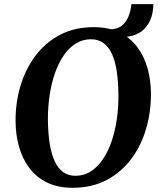

<svg xmlns="http://www.w3.org/2000/svg" viewBox="-20 -882 764 912"><path d="M325 10Q254.5 10 203.2 -15.2Q152 -40.5 119 -84.5Q86 -128.5 70 -186.2Q54 -244 54 -308.5Q53.5 -394.5 77.2 -474Q101 -553.5 148 -616.5Q195 -679.5 264.5 -716.2Q334 -753 425.5 -753Q496.5 -753 547.8 -727.8Q599 -702.5 632 -658.5Q665 -614.5 680.8 -557.8Q696.5 -501 697 -438Q697.5 -351 674 -270.5Q650.5 -190 603.5 -127Q556.5 -64 486.8 -27Q417 10 325 10ZM338 -47Q378 -47 410.2 -67.2Q442.5 -87.5 467.5 -123.8Q492.5 -160 509.2 -208.2Q526 -256.5 534.5 -313.2Q543 -370 542.5 -430.5Q542 -494.5 534.5 -543.8Q527 -593 511.2 -626.8Q495.5 -660.5 471 -678Q446.5 -695.5 412 -695.5Q372.5 -695.5 340 -675.2Q307.5 -655 282.8 -619Q258 -583 241.2 -535Q224.5 -487 216 -431.2Q207.5 -375.5 207.5 -316Q208 -251 216 -200.8Q224 -150.5 239.8 -116.2Q255.5 -82 280.2 -64.5Q305 -47 338 -47ZM604 -862.5H708.5Q708 -820.5 694.2 -788Q680.5 -755.5 655 -735.2Q629.5 -715 592.5 -708.8Q555.5 -702.5 508.5 -712L503 -743Q536.5 -743 557.8 -759.5Q579 -776 590.2 -803.5Q601.5 -831 604 -862.5Z"/></svg>

Font: Merriweather Light 18pt
Style: Bold Italic
Weight: 700
Italic angle: -7.8°
Version: Version 2.101